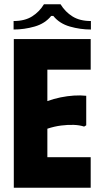

<svg xmlns="http://www.w3.org/2000/svg" viewBox="-20 -884 472 904"><path d="M407 -700V-556H203V-408Q233 -419 265 -425.5Q297 -432 328 -434Q359 -436 386 -433V-294L376 -288Q355 -295 327.5 -296Q300 -297 268 -293Q236 -289 203 -278V-144H407V0H45V-700ZM187 -864H265Q287 -828 321.5 -806.5Q356 -785 408 -785V-745Q358 -745 309 -759Q260 -773 231 -809H221Q192 -773 143 -759Q94 -745 44 -745V-785Q97 -785 131.5 -807Q166 -829 187 -864Z"/></svg>

Font: Phudu Light
Style: Bold
Weight: 700
Version: Version 1.005;gftools[0.9.23]